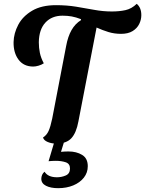

<svg xmlns="http://www.w3.org/2000/svg" viewBox="-20 -730 759 1004"><path d="M274 21Q250 21 229.5 12.5Q209 4 205 -11Q224 -23 234 -45Q244 -67 253 -110L326 -490Q335 -539 354 -572.5Q373 -606 404 -625L403 -630Q377 -640 355 -644Q333 -648 307 -648Q251 -648 217.5 -612Q184 -576 183 -509Q183 -480 188.5 -453.5Q194 -427 209 -399Q197 -391 181.5 -386.5Q166 -382 154 -382Q104 -382 77 -418Q50 -454 51 -510Q52 -556 75.5 -600.5Q99 -645 148 -674Q197 -703 273 -703Q329 -703 378 -695Q427 -687 473 -678.5Q519 -670 565 -670Q604 -670 636 -677Q668 -684 695 -710Q719 -690 719 -651Q719 -627 708 -604.5Q697 -582 673.5 -567.5Q650 -553 613 -553Q578 -553 547 -562.5Q516 -572 485 -586L390 -95Q379 -35 353 -7Q327 21 274 21ZM284 254Q245 254 220.5 241.5Q196 229 196 205Q196 195 200 185Q204 175 213 168Q231 197 278 197Q302 197 324 187.5Q346 178 346 151Q346 126 323.5 118.5Q301 111 272 111Q262 111 253 111.5Q244 112 234 113L271 -11H322L299 64Q307 63 318 62.5Q329 62 338 62Q380 62 409.5 80Q439 98 439 139Q439 173 418.5 199Q398 225 363 239.5Q328 254 284 254Z"/></svg>

Font: Sansita Swashed Medium
Style: Regular
Weight: 500
Designer: Pablo Cosgaya
Foundry: Omnibus-Type
Version: Version 1.003; ttfautohint (v1.8.3)